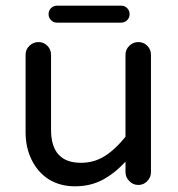

<svg xmlns="http://www.w3.org/2000/svg" viewBox="-20 -654 635 685"><path d="M153.3 -603.5Q153.3 -616.2 162.1 -625Q170.9 -633.8 183.6 -633.8H412.1Q424.8 -633.8 433.6 -625Q442.4 -616.2 442.4 -603.5Q442.4 -590.8 433.6 -582Q424.8 -573.2 412.1 -573.2H183.6Q170.9 -573.2 162.1 -582Q153.3 -590.8 153.3 -603.5ZM153.3 -14.6Q114.3 -40 92.8 -84Q71.3 -127.9 71.3 -181.6V-459Q71.3 -477.5 85 -490.7Q98.6 -503.9 117.2 -503.9Q135.7 -503.9 148.9 -490.7Q162.1 -477.5 162.1 -459V-191.4Q162.1 -73.2 268.6 -73.2Q315.4 -73.2 353 -96.7Q390.6 -120.1 427.7 -166V-459Q427.7 -477.5 441.4 -490.7Q455.1 -503.9 473.6 -503.9Q492.2 -503.9 505.4 -490.7Q518.6 -477.5 518.6 -459V-40Q518.6 -21.5 505.4 -7.8Q492.2 5.9 473.6 5.9Q455.1 5.9 441.4 -7.8Q427.7 -21.5 427.7 -40V-77.1Q387.7 -34.2 344.7 -11.7Q301.8 10.7 247.1 10.7Q194.3 10.7 153.3 -14.6Z"/></svg>

Font: jf-openhuninn-1.1
Style: Regular
Weight: 400
Designer: [Kosugi Maru]
      Designed by Motoya company      

      [Varela Round]
      Joe Prince(Latin component); Avraham Co
Foundry: justfont CO.,LTD.
Version: 1.1